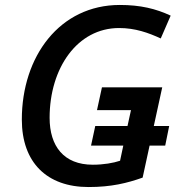

<svg xmlns="http://www.w3.org/2000/svg" viewBox="-20 -744 722 774"><path d="M337 10C429 10 493 -6 555 -28L583 -157H646L662 -236H600L634 -392H391L371 -300H508L494 -236H364L347 -157H477L464 -96C437 -87 398 -80 354 -80C237 -80 180 -155 180 -269C180 -470 292 -631 460 -631C525 -631 578 -612 628 -589L668 -681C608 -709 546 -724 463 -724C221 -724 68 -517 68 -262C68 -89 169 10 337 10Z"/></svg>

Font: Noto Sans Medium
Style: Italic
Weight: 500
Italic angle: -12°
Designer: Monotype Design Team
Foundry: Monotype Imaging Inc.
Version: Version 2.013